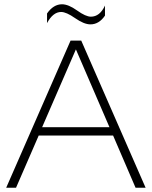

<svg xmlns="http://www.w3.org/2000/svg" viewBox="-20 -878 710 898"><path d="M335 -647 177 -283H492ZM55 0H9L310 -688H360L661 0H614L509 -244H161ZM403 -764Q373 -764 331.5 -793Q290 -822 266 -822Q228 -822 200 -770V-815Q230 -858 270 -858Q300 -858 340.5 -829Q381 -800 405 -800Q447 -800 471 -852V-805Q443 -764 403 -764Z"/></svg>

Font: Roundo Light
Style: Regular
Weight: 300
Designer: Namrata Goyal (Gurmukhi), Shiva Nallaperumal (Latin)
Foundry: Indian Type Foundry
Version: Version 1.000;PS 1.0;hotconv 1.0.88;makeotf.lib2.5.647800